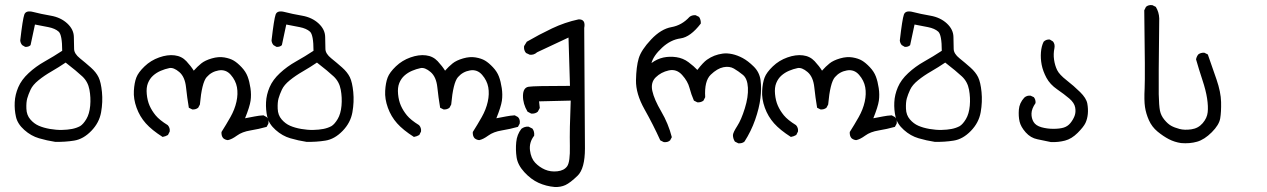

<svg xmlns="http://www.w3.org/2000/svg" viewBox="-20 -456 5040 764"><path d="M199.2 108.4Q167 103.5 135.3 94.2Q103.5 85 76.7 61Q49.8 37.1 43.5 8.8Q37.1 -19.5 38.6 -49.3Q40 -79.1 52.7 -108.9Q65.4 -138.7 93.8 -165Q122.1 -191.4 157.7 -211.4Q193.4 -231.4 227.5 -253.9Q227.5 -317.4 213.4 -330.1Q199.2 -342.8 172.4 -348.1Q145.5 -353.5 119.1 -358.4L101.6 -276.4Q93.8 -268.6 80.1 -269.5L68.4 -276.4Q61.5 -284.2 60.5 -294.9Q70.3 -379.9 76.7 -397.9Q83 -416 112.8 -408.2Q142.6 -400.4 182.1 -393.6Q221.7 -386.7 247.6 -362.8Q273.4 -338.9 273.9 -309.1Q274.4 -279.3 274.9 -260.7Q275.4 -242.2 297.9 -224.1Q320.3 -206.1 341.3 -187.5Q362.3 -168.9 372.1 -148.9Q381.8 -128.9 385.7 -89.8Q389.6 -50.8 382.3 -9.3Q375 32.2 343.3 64.9Q311.5 97.7 274.9 103.5Q238.3 109.4 199.2 108.4ZM298.8 45.9Q311.5 38.1 323.7 17.6Q335.9 -2.9 338.9 -35.2Q341.8 -67.4 335.9 -99.1Q330.1 -130.9 307.6 -151.9Q285.2 -172.9 241.2 -207Q213.9 -188.5 185.1 -171.9Q156.2 -155.3 133.3 -136.7Q110.4 -118.2 101.6 -99.1Q92.8 -80.1 88.4 -64.5Q84 -48.8 85 -23.4Q85.9 2 100.6 19Q115.2 36.1 134.3 44.4Q153.3 52.7 178.7 57.1Q204.1 61.5 226.6 61Q249 60.5 266.6 57.1Q284.2 53.7 298.8 45.9Z M886.7 101.6Q876 100.6 868.2 93.8Q860.4 85 861.3 69.3Q879.9 40 897 9.8Q914.1 -20.5 920.9 -51.3Q927.7 -82 922.9 -108.9Q918 -135.7 898.4 -158.2Q878.9 -180.7 850.1 -175.8Q821.3 -170.9 802.2 -148.9Q783.2 -127 775.4 -40L768.6 -27.3Q758.8 -19.5 745.1 -20.5L731.4 -27.3Q724.6 -67.4 720.2 -108.9Q715.8 -150.4 693.4 -169.4Q670.9 -188.5 653.8 -185.1Q636.7 -181.6 619.6 -174.3Q602.5 -167 589.4 -155.3Q576.2 -143.6 568.8 -125.5Q561.5 -107.4 564 -81.5Q566.4 -55.7 575.2 -35.6Q584 -15.6 599.1 2.9Q614.3 21.5 647.5 42Q657.2 52.7 655.3 67.4L648.4 81.1Q638.7 86.9 627 88.9Q584 61.5 560.1 34.7Q536.1 7.8 523.4 -27.3Q510.7 -62.5 512.7 -94.7Q514.6 -127 522.5 -147.5Q530.3 -168 555.2 -191.9Q580.1 -215.8 613.3 -227.5Q646.5 -239.3 674.8 -235.8Q703.1 -232.4 721.7 -212.4Q740.2 -192.4 751 -174.8Q765.6 -191.4 780.8 -203.6Q795.9 -215.8 822.8 -223.6Q849.6 -231.4 872.6 -227.5Q895.5 -223.6 910.2 -214.8Q924.8 -206.1 941.4 -188.5Q958 -170.9 965.3 -151.4Q972.7 -131.8 976.6 -105.5Q980.5 -79.1 977.1 -55.2Q973.6 -31.2 955.1 14.6Q976.6 10.7 993.7 7.3Q1010.7 3.9 1028.3 2.9L1041 9.8Q1050.8 19.5 1047.9 36.1L1041 48.8Q1009.8 57.6 976.6 63Q943.4 68.4 922.9 83.5Q902.3 98.6 886.7 101.6Z M1199.2 108.4Q1167 103.5 1135.3 94.2Q1103.5 85 1076.7 61Q1049.8 37.1 1043.5 8.8Q1037.1 -19.5 1038.6 -49.3Q1040 -79.1 1052.7 -108.9Q1065.4 -138.7 1093.8 -165Q1122.1 -191.4 1157.7 -211.4Q1193.4 -231.4 1227.5 -253.9Q1227.5 -317.4 1213.4 -330.1Q1199.2 -342.8 1172.4 -348.1Q1145.5 -353.5 1119.1 -358.4L1101.6 -276.4Q1093.8 -268.6 1080.1 -269.5L1068.4 -276.4Q1061.5 -284.2 1060.5 -294.9Q1070.3 -379.9 1076.7 -397.9Q1083 -416 1112.8 -408.2Q1142.6 -400.4 1182.1 -393.6Q1221.7 -386.7 1247.6 -362.8Q1273.4 -338.9 1273.9 -309.1Q1274.4 -279.3 1274.9 -260.7Q1275.4 -242.2 1297.9 -224.1Q1320.3 -206.1 1341.3 -187.5Q1362.3 -168.9 1372.1 -148.9Q1381.8 -128.9 1385.7 -89.8Q1389.6 -50.8 1382.3 -9.3Q1375 32.2 1343.3 64.9Q1311.5 97.7 1274.9 103.5Q1238.3 109.4 1199.2 108.4ZM1298.8 45.9Q1311.5 38.1 1323.7 17.6Q1335.9 -2.9 1338.9 -35.2Q1341.8 -67.4 1335.9 -99.1Q1330.1 -130.9 1307.6 -151.9Q1285.2 -172.9 1241.2 -207Q1213.9 -188.5 1185.1 -171.9Q1156.2 -155.3 1133.3 -136.7Q1110.4 -118.2 1101.6 -99.1Q1092.8 -80.1 1088.4 -64.5Q1084 -48.8 1085 -23.4Q1085.9 2 1100.6 19Q1115.2 36.1 1134.3 44.4Q1153.3 52.7 1178.7 57.1Q1204.1 61.5 1226.6 61Q1249 60.5 1266.6 57.1Q1284.2 53.7 1298.8 45.9Z M1886.7 101.6Q1876 100.6 1868.2 93.8Q1860.4 85 1861.3 69.3Q1879.9 40 1897 9.8Q1914.1 -20.5 1920.9 -51.3Q1927.7 -82 1922.9 -108.9Q1918 -135.7 1898.4 -158.2Q1878.9 -180.7 1850.1 -175.8Q1821.3 -170.9 1802.2 -148.9Q1783.2 -127 1775.4 -40L1768.6 -27.3Q1758.8 -19.5 1745.1 -20.5L1731.4 -27.3Q1724.6 -67.4 1720.2 -108.9Q1715.8 -150.4 1693.4 -169.4Q1670.9 -188.5 1653.8 -185.1Q1636.7 -181.6 1619.6 -174.3Q1602.5 -167 1589.4 -155.3Q1576.2 -143.6 1568.8 -125.5Q1561.5 -107.4 1564 -81.5Q1566.4 -55.7 1575.2 -35.6Q1584 -15.6 1599.1 2.9Q1614.3 21.5 1647.5 42Q1657.2 52.7 1655.3 67.4L1648.4 81.1Q1638.7 86.9 1627 88.9Q1584 61.5 1560.1 34.7Q1536.1 7.8 1523.4 -27.3Q1510.7 -62.5 1512.7 -94.7Q1514.6 -127 1522.5 -147.5Q1530.3 -168 1555.2 -191.9Q1580.1 -215.8 1613.3 -227.5Q1646.5 -239.3 1674.8 -235.8Q1703.1 -232.4 1721.7 -212.4Q1740.2 -192.4 1751 -174.8Q1765.6 -191.4 1780.8 -203.6Q1795.9 -215.8 1822.8 -223.6Q1849.6 -231.4 1872.6 -227.5Q1895.5 -223.6 1910.2 -214.8Q1924.8 -206.1 1941.4 -188.5Q1958 -170.9 1965.3 -151.4Q1972.7 -131.8 1976.6 -105.5Q1980.5 -79.1 1977.1 -55.2Q1973.6 -31.2 1955.1 14.6Q1976.6 10.7 1993.7 7.3Q2010.7 3.9 2028.3 2.9L2041 9.8Q2050.8 19.5 2047.9 36.1L2041 48.8Q2009.8 57.6 1976.6 63Q1943.4 68.4 1922.9 83.5Q1902.3 98.6 1886.7 101.6Z M2187.5 288.1Q2153.3 285.2 2123 271.5Q2092.8 257.8 2066.4 229Q2040 200.2 2035.6 169.9Q2031.2 139.6 2034.2 109.4Q2037.1 79.1 2054.7 56.6Q2067.4 46.9 2083 47.9L2098.6 55.7Q2107.4 67.4 2105.5 84Q2085 110.4 2088.9 142.1Q2092.8 173.8 2109.4 191.4Q2126 209 2148.4 218.8Q2170.9 228.5 2197.8 225.6Q2224.6 222.7 2236.8 205.6Q2249 188.5 2247.6 125Q2246.1 61.5 2251 -55.7L2125 -52.7L2127.9 -26.4L2120.1 -11.7Q2110.4 -2.9 2093.8 -3.9L2079.1 -11.7Q2060.5 -43 2061 -75.2Q2061.5 -107.4 2083.5 -110.8Q2105.5 -114.3 2248 -114.3L2242.2 -306.6L2117.2 -248Q2104.5 -236.3 2087.9 -238.3L2073.2 -245.1Q2063.5 -255.9 2065.4 -272.5L2076.2 -290Q2125 -318.4 2176.3 -342.8Q2227.5 -367.2 2282.2 -378.9Q2311.5 -379.9 2304.7 -344.7Q2307.6 53.7 2307.6 134.3Q2307.6 214.8 2278.3 243.2Q2249 271.5 2230 280.3Q2210.9 289.1 2187.5 288.1Z M2918 114.3 2904.3 107.4Q2896.5 95.7 2896.5 81.1Q2897.5 70.3 2913.6 45.4Q2929.7 20.5 2943.8 -24.9Q2958 -70.3 2956.1 -106.9Q2954.1 -143.6 2936 -158.2Q2918 -172.9 2900.4 -183.1Q2882.8 -193.4 2858.4 -188.5Q2834 -183.6 2808.1 -158.7Q2782.2 -133.8 2786.1 -69.3L2779.3 -55.7Q2769.5 -47.9 2754.9 -48.8L2741.2 -55.7Q2730.5 -80.1 2723.6 -106.4Q2716.8 -132.8 2694.3 -157.7Q2671.9 -182.6 2641.1 -175.8Q2610.4 -168.9 2589.4 -148.4Q2568.4 -127.9 2575.7 -94.2Q2583 -60.5 2611.3 -12.2Q2639.6 36.1 2653.3 89.8L2646.5 102.5Q2636.7 111.3 2621.1 109.4L2607.4 102.5Q2579.1 40 2544.4 -21.5Q2509.8 -83 2510.7 -136.7Q2511.7 -190.4 2521.5 -223.6Q2531.2 -256.8 2570.8 -298.8Q2610.4 -340.8 2651.9 -348.1Q2693.4 -355.5 2723.6 -388.7Q2733.4 -396.5 2748 -395.5L2761.7 -388.7Q2769.5 -377 2768.6 -362.3Q2727.5 -308.6 2688 -303.2Q2648.4 -297.9 2614.3 -266.1Q2580.1 -234.4 2572.3 -205.1Q2594.7 -221.7 2619.6 -227.1Q2644.5 -232.4 2671.4 -228.5Q2698.2 -224.6 2719.7 -208.5Q2741.2 -192.4 2754.9 -177.7Q2778.3 -208 2793 -218.3Q2807.6 -228.5 2822.8 -234.4Q2837.9 -240.2 2855.5 -242.7Q2873 -245.1 2893.6 -240.7Q2914.1 -236.3 2935.1 -225.1Q2956.1 -213.9 2979 -191.4Q3002 -168.9 3006.3 -137.2Q3010.7 -105.5 3005.9 -65.4Q3001 -25.4 2984.9 20.5Q2968.8 66.4 2942.4 107.4Q2933.6 115.2 2918 114.3Z M3386.7 101.6Q3376 100.6 3368.2 93.8Q3360.4 85 3361.3 69.3Q3379.9 40 3397 9.8Q3414.1 -20.5 3420.9 -51.3Q3427.7 -82 3422.9 -108.9Q3418 -135.7 3398.4 -158.2Q3378.9 -180.7 3350.1 -175.8Q3321.3 -170.9 3302.2 -148.9Q3283.2 -127 3275.4 -40L3268.6 -27.3Q3258.8 -19.5 3245.1 -20.5L3231.4 -27.3Q3224.6 -67.4 3220.2 -108.9Q3215.8 -150.4 3193.4 -169.4Q3170.9 -188.5 3153.8 -185.1Q3136.7 -181.6 3119.6 -174.3Q3102.5 -167 3089.4 -155.3Q3076.2 -143.6 3068.8 -125.5Q3061.5 -107.4 3064 -81.5Q3066.4 -55.7 3075.2 -35.6Q3084 -15.6 3099.1 2.9Q3114.3 21.5 3147.5 42Q3157.2 52.7 3155.3 67.4L3148.4 81.1Q3138.7 86.9 3127 88.9Q3084 61.5 3060.1 34.7Q3036.1 7.8 3023.4 -27.3Q3010.7 -62.5 3012.7 -94.7Q3014.6 -127 3022.5 -147.5Q3030.3 -168 3055.2 -191.9Q3080.1 -215.8 3113.3 -227.5Q3146.5 -239.3 3174.8 -235.8Q3203.1 -232.4 3221.7 -212.4Q3240.2 -192.4 3251 -174.8Q3265.6 -191.4 3280.8 -203.6Q3295.9 -215.8 3322.8 -223.6Q3349.6 -231.4 3372.6 -227.5Q3395.5 -223.6 3410.2 -214.8Q3424.8 -206.1 3441.4 -188.5Q3458 -170.9 3465.3 -151.4Q3472.7 -131.8 3476.6 -105.5Q3480.5 -79.1 3477.1 -55.2Q3473.6 -31.2 3455.1 14.6Q3476.6 10.7 3493.7 7.3Q3510.7 3.9 3528.3 2.9L3541 9.8Q3550.8 19.5 3547.9 36.1L3541 48.8Q3509.8 57.6 3476.6 63Q3443.4 68.4 3422.9 83.5Q3402.3 98.6 3386.7 101.6Z M3699.2 108.4Q3667 103.5 3635.3 94.2Q3603.5 85 3576.7 61Q3549.8 37.1 3543.5 8.8Q3537.1 -19.5 3538.6 -49.3Q3540 -79.1 3552.7 -108.9Q3565.4 -138.7 3593.8 -165Q3622.1 -191.4 3657.7 -211.4Q3693.4 -231.4 3727.5 -253.9Q3727.5 -317.4 3713.4 -330.1Q3699.2 -342.8 3672.4 -348.1Q3645.5 -353.5 3619.1 -358.4L3601.6 -276.4Q3593.8 -268.6 3580.1 -269.5L3568.4 -276.4Q3561.5 -284.2 3560.5 -294.9Q3570.3 -379.9 3576.7 -397.9Q3583 -416 3612.8 -408.2Q3642.6 -400.4 3682.1 -393.6Q3721.7 -386.7 3747.6 -362.8Q3773.4 -338.9 3773.9 -309.1Q3774.4 -279.3 3774.9 -260.7Q3775.4 -242.2 3797.9 -224.1Q3820.3 -206.1 3841.3 -187.5Q3862.3 -168.9 3872.1 -148.9Q3881.8 -128.9 3885.7 -89.8Q3889.6 -50.8 3882.3 -9.3Q3875 32.2 3843.3 64.9Q3811.5 97.7 3774.9 103.5Q3738.3 109.4 3699.2 108.4ZM3798.8 45.9Q3811.5 38.1 3823.7 17.6Q3835.9 -2.9 3838.9 -35.2Q3841.8 -67.4 3835.9 -99.1Q3830.1 -130.9 3807.6 -151.9Q3785.2 -172.9 3741.2 -207Q3713.9 -188.5 3685.1 -171.9Q3656.2 -155.3 3633.3 -136.7Q3610.4 -118.2 3601.6 -99.1Q3592.8 -80.1 3588.4 -64.5Q3584 -48.8 3585 -23.4Q3585.9 2 3600.6 19Q3615.2 36.1 3634.3 44.4Q3653.3 52.7 3678.7 57.1Q3704.1 61.5 3726.6 61Q3749 60.5 3766.6 57.1Q3784.2 53.7 3798.8 45.9Z M4162.1 109.4Q4134.8 103.5 4107.9 98.1Q4081.1 92.8 4061.5 70.8Q4042 48.8 4037.1 27.8Q4032.2 6.8 4034.2 -19.5Q4036.1 -45.9 4055.7 -67.4Q4066.4 -77.1 4081.1 -75.2L4093.8 -69.3Q4101.6 -59.6 4100.6 -45.9Q4085 -23.4 4084.5 -4.4Q4084 14.6 4092.8 29.3Q4101.6 43.9 4124 50.3Q4146.5 56.6 4171.4 56.6Q4196.3 56.6 4212.4 51.8Q4228.5 46.9 4239.3 33.7Q4250 20.5 4255.9 5.4Q4261.7 -9.8 4258.3 -28.3Q4254.9 -46.9 4234.9 -64Q4214.8 -81.1 4186.5 -100.6Q4158.2 -120.1 4144 -146.5Q4129.9 -172.9 4125 -198.2Q4120.1 -223.6 4122.1 -248Q4124 -272.5 4132.8 -290Q4142.6 -299.8 4157.2 -298.8L4169.9 -291Q4178.7 -280.3 4175.8 -264.6Q4170.9 -241.2 4174.3 -218.3Q4177.7 -195.3 4186.5 -177.2Q4195.3 -159.2 4224.1 -136.7Q4252.9 -114.3 4277.8 -89.8Q4302.7 -65.4 4306.6 -43.9Q4310.5 -22.5 4308.6 -2.4Q4306.6 17.6 4299.3 33.2Q4292 48.8 4268.1 72.8Q4244.1 96.7 4217.8 103.5Q4191.4 110.4 4162.1 109.4Z M4679.7 113.3Q4653.3 109.4 4630.9 97.7Q4608.4 85.9 4585.9 67.4Q4563.5 48.8 4551.8 22.5Q4540 -3.9 4536.1 -30.3Q4532.2 -56.6 4534.7 -104Q4537.1 -151.4 4533.2 -415L4540 -428.7Q4549.8 -437.5 4565.4 -435.5L4579.1 -428.7Q4591.8 -408.2 4592.8 -382.8Q4589.8 -127 4590.8 -81.1Q4591.8 -35.2 4595.7 -15.6Q4599.6 3.9 4613.3 20.5Q4627 37.1 4640.1 44.4Q4653.3 51.8 4673.3 57.1Q4693.4 62.5 4720.7 58.6Q4748 54.7 4765.6 34.2Q4783.2 13.7 4785.6 -9.3Q4788.1 -32.2 4783.2 -64.5Q4778.3 -96.7 4764.6 -137.7Q4751 -178.7 4739.3 -219.7Q4741.2 -230.5 4748 -239.3Q4757.8 -247.1 4772.5 -246.1L4786.1 -239.3Q4803.7 -189.5 4820.8 -139.6Q4837.9 -89.8 4838.9 -50.3Q4839.8 -10.7 4835.4 15.1Q4831.1 41 4801.8 70.3Q4772.5 99.6 4743.2 107.9Q4713.9 116.2 4679.7 113.3Z"/></svg>

Font: JasonHandwriting4
Style: Regular
Weight: 400
Version: Version 1.01.21